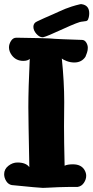

<svg xmlns="http://www.w3.org/2000/svg" viewBox="-23 -916 452 930"><path d="M407.2 -833Q405.3 -826.2 403.8 -822.3Q402.3 -818.4 399.4 -816.4Q396.5 -814.5 395 -814Q393.6 -813.5 387.2 -813Q380.9 -812.5 377 -811.5Q376 -811.5 375 -811.5Q360.4 -811.5 281.7 -775.4Q203.1 -739.3 188.5 -736.3Q186.5 -735.4 183.6 -735.4Q168 -735.4 153.3 -752Q138.7 -768.6 138.7 -786.1Q138.7 -804.7 157.2 -812.5Q187.5 -827.1 233.4 -846.7Q244.1 -851.6 263.7 -860.4Q283.2 -869.1 293.9 -873.5Q304.7 -877.9 324.2 -884.3Q343.8 -890.6 365.2 -895.5Q370.1 -896.5 374 -895.5Q409.2 -889.6 409.2 -851.6Q409.2 -847.7 408.7 -842.8Q408.2 -837.9 407.2 -833ZM374 -722.7Q386.7 -722.7 394.5 -710.4Q402.3 -698.2 402.3 -684.6Q402.3 -678.7 401.4 -672.9Q400.4 -667 398.9 -662.6Q397.5 -658.2 396 -654.3Q394.5 -650.4 393.6 -648.4L392.6 -645.5Q392.6 -644.5 390.6 -640.6Q372.1 -613.3 336.9 -613.3Q318.4 -613.3 300.3 -620.1Q282.2 -627 276.4 -632.8Q288.1 -519.5 288.1 -421.9Q288.1 -407.2 287.6 -368.2Q287.1 -329.1 287.1 -303.7Q287.1 -234.4 290 -113.3Q303.7 -120.1 330.1 -120.1Q369.1 -120.1 385.7 -93.8Q394.5 -79.1 394.5 -64.5Q394.5 -46.9 383.3 -30.3Q372.1 -13.7 353.5 -10.7Q296.9 -10.7 259.8 -9.3Q222.7 -7.8 207 -6.8Q191.4 -5.9 184.6 -5.9Q169.9 -5.9 34.2 -19.5Q17.6 -22.5 7.3 -38.6Q-2.9 -54.7 -2.9 -72.3Q-2.9 -96.7 17.6 -112.8Q38.1 -128.9 61.5 -128.9Q102.5 -128.9 119.1 -106.4Q114.3 -343.8 114.3 -397.5Q114.3 -487.3 121.1 -630.9Q111.3 -621.1 89.8 -621.1Q54.7 -621.1 34.2 -648.4Q20.5 -667 20.5 -686.5Q20.5 -702.1 30.3 -717.8Q40 -733.4 56.6 -733.4Q128.9 -732.4 166.5 -731.4Q204.1 -730.5 213.4 -730Q222.7 -729.5 229 -729Q235.4 -728.5 240.7 -728Q246.1 -727.5 279.8 -726.1Q313.5 -724.6 374 -722.7Z"/></svg>

Font: Essays1743
Style: Bold
Weight: 700
Designer: Based on the typeface in a 1743 English translation of the essays of Montaigne.  PostScript/TrueType font designed by Jo
Version: Version 002.100